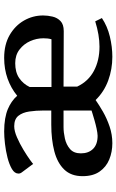

<svg xmlns="http://www.w3.org/2000/svg" viewBox="165 -720 570 941"><g transform="rotate(-90 450.5 -250.0)"><path d="M385.7 -497.1Q404.3 -489.3 420.9 -478Q437.5 -466.8 451.2 -451.2Q487.8 -481.4 534.9 -498.3Q582 -515.1 636.7 -515.1Q702.1 -515.1 748.5 -488.3Q794.9 -461.4 819.8 -418Q844.7 -374.5 844.7 -324.2Q844.7 -301.3 839.1 -277.8Q833.5 -254.4 817.1 -238.8Q800.8 -223.1 768.1 -223.1L496.1 -224.1V-157.2Q521.5 -103 572.8 -75.4Q624 -47.9 691.9 -47.9Q748.5 -47.9 815.9 -68.8L832 -36.1Q792 -9.3 741.5 2.9Q690.9 15.1 642.1 15.1Q581.5 15.1 526.1 -5.1Q470.7 -25.4 430.2 -66.9Q406.7 -50.3 373.3 -31Q339.8 -11.7 300.3 1.7Q260.7 15.1 218.8 15.1Q175.8 15.1 138.9 0Q102.1 -15.1 79.6 -47.4Q57.1 -79.6 57.1 -130.9Q57.1 -187 89.6 -220.7Q122.1 -254.4 179.2 -269.3Q236.3 -284.2 310.1 -284.2H378.9V-320.8Q378.9 -358.9 374 -392.1Q369.1 -425.3 352.8 -445.6Q336.4 -465.8 301.8 -465.8Q278.3 -465.8 247.1 -452.1Q215.8 -438.5 186 -420.4Q156.2 -402.3 136.7 -388.2Q117.2 -374 117.2 -373L77.1 -426.8Q69.8 -435.5 69.8 -444.8Q69.8 -463.9 92.3 -477.1Q114.7 -490.2 148.2 -498.8Q181.6 -507.3 216.3 -511.2Q251 -515.1 275.9 -515.1Q310.5 -515.1 338.4 -510.3Q366.2 -505.4 385.7 -497.1ZM728 -283.2Q731 -293 731.9 -302.7Q732.9 -312.5 732.9 -323.2Q732.9 -356 719 -387.5Q705.1 -418.9 677.7 -439.9Q650.4 -460.9 610.8 -460.9Q566.4 -460.9 537.8 -441.4Q509.3 -421.9 494.1 -390.1V-283.2ZM254.9 -57.1Q269 -57.6 289.8 -62Q310.5 -66.4 330.8 -72.3Q351.1 -78.1 365 -82.5Q378.9 -86.9 378.9 -86.9V-224.1H296.9Q272 -224.1 241.9 -217.5Q211.9 -210.9 190.4 -192.6Q168.9 -174.3 168.9 -139.2Q168.9 -101.6 190.9 -79.3Q212.9 -57.1 254.9 -57.1Z"/></g></svg>

Font: Artifika
Style: Regular
Weight: 400
Designer: Yulya Zhdanova, Ivan Petrov | Cyreal.org
Foundry: Cyreal.org
Version: Version 1.102; ttfautohint (v1.8.4.7-5d5b)